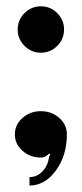

<svg xmlns="http://www.w3.org/2000/svg" viewBox="-20 -479 254 597"><path d="M187.9 -61.2Q187.9 4.4 153.8 51.1Q119.8 97.9 71.7 97.9V71.7Q94 71.7 110.8 55.1Q127.6 38.5 132 13.1Q133.3 5.2 136.4 0.9L132.9 -1.7Q129.8 2.2 122.6 6.6Q115.4 10.9 107.1 10.9Q73.4 10.9 49.8 -10.3Q26.2 -31.5 26.2 -61.2Q26.2 -90.9 49.8 -112.1Q73.4 -133.3 107.1 -133.3Q140.7 -133.3 164.3 -112.3Q187.9 -91.3 187.9 -61.2ZM56.2 -438.2Q77.4 -459.4 107.1 -459.4Q136.8 -459.4 158 -438.2Q179.2 -417 179.2 -387.2Q179.2 -357.5 158 -336.3Q136.8 -315.1 107.1 -315.1Q77.4 -315.1 56.2 -336.3Q35 -357.5 35 -387.2Q35 -417 56.2 -438.2Z"/></svg>

Font: Wabroye
Style: Medium
Weight: 500
Designer: gluk
Foundry: gluk
Version: Version 0.14